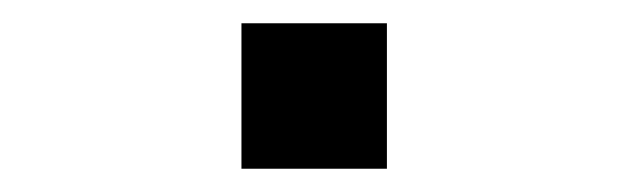

<svg xmlns="http://www.w3.org/2000/svg" viewBox="-20 -145 540 165"><path d="M187.5 -125Q187.5 -125 187.5 0H312.5Q312.5 0 312.5 -125Z"/></svg>

Font: UnifontExMono
Style: Regular
Weight: 500
Version: Version 15.0.06